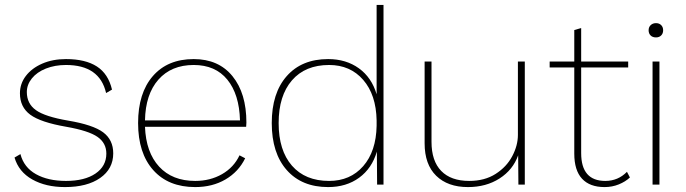

<svg xmlns="http://www.w3.org/2000/svg" viewBox="-20 -750 2785 780"><path d="M39 -110 63 -124Q77 -70 126 -42.5Q175 -15 248 -15Q324 -15 368 -45Q412 -75 412 -126Q412 -169 376 -194Q340 -219 249 -235Q145 -253 103 -284Q61 -315 61 -371Q61 -410 85 -441.5Q109 -473 151.5 -491.5Q194 -510 248 -510Q327 -510 373.5 -480Q420 -450 435 -386L411 -372Q385 -486 248 -486Q203 -486 166.5 -471.5Q130 -457 109.5 -431.5Q89 -406 89 -376Q89 -329 126 -302.5Q163 -276 257 -260Q358 -243 399 -212.5Q440 -182 440 -127Q440 -64 387 -27Q334 10 244 10Q166 10 111 -21Q56 -52 39 -110Z M980 -235H569Q573 -131 626.5 -73Q680 -15 773 -15Q834 -15 882 -42.5Q930 -70 953 -119L976 -107Q949 -52 896 -21Q843 10 773 10Q664 10 602.5 -59Q541 -128 541 -250Q541 -372 601 -441Q661 -510 767 -510Q868 -510 924.5 -440.5Q981 -371 981 -252ZM569 -261H955Q952 -367 903.5 -426.5Q855 -486 767 -486Q676 -486 623.5 -426.5Q571 -367 569 -261Z M1538 -730V0H1512L1511 -134Q1491 -66 1439 -28Q1387 10 1313 10Q1206 10 1145 -59Q1084 -128 1084 -250Q1084 -372 1145 -441Q1206 -510 1313 -510Q1386 -510 1438 -472.5Q1490 -435 1510 -367V-730ZM1510 -239V-261Q1508 -365 1455.5 -425.5Q1403 -486 1317 -486Q1220 -486 1166 -423.5Q1112 -361 1112 -250Q1112 -139 1166 -77Q1220 -15 1317 -15Q1403 -15 1455.5 -75Q1508 -135 1510 -239Z M2112 -500V0H2086L2085 -119Q2064 -60 2009.5 -25Q1955 10 1881 10Q1799 10 1752 -36Q1705 -82 1705 -168V-500H1733V-174Q1733 -96 1772.5 -55.5Q1812 -15 1886 -15Q1949 -15 1993.5 -43.5Q2038 -72 2061 -115.5Q2084 -159 2084 -202V-500Z M2539 -29Q2521 -12 2494 -1Q2467 10 2436 10Q2376 10 2344.5 -24Q2313 -58 2313 -126V-476H2213V-500H2313V-628L2341 -636V-500H2532V-476H2341V-128Q2341 -15 2439 -15Q2491 -15 2527 -52Z M2615 -627Q2615 -640 2623.5 -648Q2632 -656 2645 -656Q2658 -656 2666 -648Q2674 -640 2674 -627Q2674 -614 2666 -606Q2658 -598 2645 -598Q2631 -598 2623 -606Q2615 -614 2615 -627ZM2659 0H2631V-500H2659Z"/></svg>

Font: Work Sans ExtraLight
Style: Regular
Weight: 280
Designer: Wei Huang
Foundry: Wei Huang
Version: Version 1.500